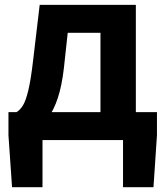

<svg xmlns="http://www.w3.org/2000/svg" viewBox="-20 -580 686 795"><path d="M156 0V195.2H29.9L15 -20V-115.7H629.9V-20L615.5 195.2H489.4V0ZM396 -43.2V-444.1H260.4L244.6 -298.5Q236.3 -226 219.8 -175.5Q203.2 -125.1 179.8 -93.8Q156.4 -62.5 127.2 -47.7Q98 -32.8 64.1 -30.5L48 -115.7Q62.7 -123.9 74.4 -142.5Q86.2 -161 97 -204.9Q107.7 -248.9 117.2 -330.9L144.3 -559.8H542.5V-43.2Z"/></svg>

Font: Noto Sans TC
Style: Regular
Weight: 100
Designer: Ryoko NISHIZUKA 西塚涼子 (kana, bopomofo & ideographs); Paul D. Hunt (Latin, Greek & Cyrillic); Sandoll Communications 산돌커뮤니
Foundry: Adobe
Version: Version 2.004;hotconv 1.0.118;makeotfexe 2.5.65603